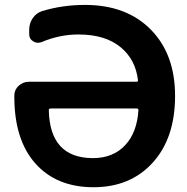

<svg xmlns="http://www.w3.org/2000/svg" viewBox="-20 -784 772 793"><path d="M551.8 -329.1Q551.8 -335.9 544.9 -335.9H189.5Q181.6 -335.9 181.6 -329.1Q185.5 -131.8 363.3 -130.9Q448.2 -130.9 498 -185.5Q545.9 -237.3 551.8 -329.1ZM152.3 -610.4Q144.5 -607.4 136.7 -607.4Q127 -607.4 117.2 -613.3Q100.6 -623 100.6 -642.6V-661.1Q100.6 -687.5 115.2 -709Q129.9 -730.5 154.3 -738.3Q238.3 -763.7 331.1 -763.7Q502 -763.7 602.5 -662.1Q703.1 -560.5 703.1 -387.7Q703.1 -213.9 610.8 -112.3Q518.6 -10.7 366.2 -10.7Q213.9 -10.7 126.5 -108.4Q39.1 -206.1 39.1 -385.7Q39.1 -387.7 39.1 -388.7Q39.1 -413.1 57.1 -429.7Q75.2 -446.3 99.6 -446.3H543Q550.8 -446.3 549.8 -453.1Q540 -537.1 479.5 -587.9Q416 -641.6 303.7 -641.6Q226.6 -641.6 152.3 -610.4Z"/></svg>

Font: Gen Jyuu Gothic Bold
Style: Bold
Weight: 700
Designer: [Source Han Sans]
Ryoko NISHIZUKA  (kana & ideographs); Paul D. Hunt (Latin, Greek & Cyrillic); Wenlong ZHANG  (bopomofo
Version: Version 1.002.20150607